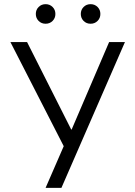

<svg xmlns="http://www.w3.org/2000/svg" viewBox="-20 -902 650 922"><path d="M286 -200 30 -700H110L322 -280H324L504 -700H580L275 0H199ZM199 -788Q179 -788 165.5 -801.5Q152 -815 152 -835Q152 -855 165.5 -868.5Q179 -882 199 -882Q219 -882 232.5 -868.5Q246 -855 246 -835Q246 -815 232.5 -801.5Q219 -788 199 -788ZM415 -788Q395 -788 381.5 -801.5Q368 -815 368 -835Q368 -855 381.5 -868.5Q395 -882 415 -882Q435 -882 448.5 -868.5Q462 -855 462 -835Q462 -815 448.5 -801.5Q435 -788 415 -788Z"/></svg>

Font: PT Root UI
Style: Regular
Weight: 400
Designer: Vitaly Kuzmin
Foundry: ParaType Ltd.
Version: Version 2.001G